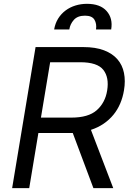

<svg xmlns="http://www.w3.org/2000/svg" viewBox="-20 -970 679 990"><path d="M163.4 -727.3H409.1Q472.7 -727.3 516.3 -710.6Q560 -693.9 585.6 -664.2Q611.2 -634.6 619.3 -593.8Q627.5 -552.9 619.3 -504.3Q613.3 -468 599.8 -436.3Q586.3 -404.5 565 -378.4Q543.7 -352.3 514.7 -332.4Q485.8 -312.5 448.9 -300.4L563.9 0H461.6L355.1 -284.4Q350.5 -284.1 346.1 -284.1Q341.6 -284.1 336.6 -284.1H177.9L130.7 0H42.6ZM191.1 -363.6H348Q435.7 -363.6 478.7 -401.6Q500.4 -420.8 514 -446.4Q527.7 -471.9 532.7 -504.3Q543.3 -570.7 512.8 -609.7Q481.9 -649.1 393.5 -649.1H238.6ZM428.3 -950.3Q496.8 -950.3 529.8 -913Q562.9 -875.7 553.3 -818.2H475.1Q479.4 -847.3 467 -868.3Q454.5 -889.2 418.3 -889.2Q380 -889.2 360.8 -867.5Q341.6 -845.9 337.4 -818.2H259.2Q264.6 -849.8 280 -874.5Q295.5 -899.1 318.2 -916Q340.9 -932.9 369.1 -941.6Q397.4 -950.3 428.3 -950.3Z"/></svg>

Font: Inter P
Style: Italic
Weight: 400
Italic angle: -9.40001°
Designer: Rasmus Andersson
Foundry: rsms
Version: Version 3.018;git-588b23468